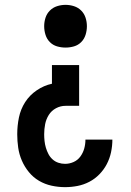

<svg xmlns="http://www.w3.org/2000/svg" viewBox="-20 -548 540 791"><path d="M250 -352Q232 -352 215 -357Q198 -362 185.5 -374.5Q173 -387 167.5 -404.5Q162 -422 162 -440Q162 -458 167.5 -475Q173 -492 185.5 -504.5Q198 -517 215 -522.5Q232 -528 250 -528Q268 -528 285 -522.5Q302 -517 314.5 -504.5Q327 -492 332.5 -475Q338 -458 338 -440Q338 -422 332.5 -404.5Q327 -387 314.5 -374.5Q302 -362 285 -357Q268 -352 250 -352ZM248 223Q220 223 192.5 217Q165 211 141 197Q117 183 99 161Q81 139 70 113.5Q59 88 55 60.5Q51 33 51 5Q51 -30 58 -64Q65 -98 83.5 -127Q102 -156 131.5 -176Q161 -196 194 -203V-280H306V-112H250Q229 -112 210.5 -102Q192 -92 181 -74.5Q170 -57 166 -36.5Q162 -16 162 5Q162 19 163.5 33Q165 47 169 60.5Q173 74 179.5 86.5Q186 99 196.5 108.5Q207 118 220.5 122.5Q234 127 248 127Q266 127 283 119.5Q300 112 311 97Q322 82 327 64Q332 46 332 27H443Q443 53 437.5 79Q432 105 420 128Q408 151 389.5 170Q371 189 348 201Q325 213 299.5 218Q274 223 248 223Z"/></svg>

Font: Iosevka SS18
Style: Bold
Weight: 700
Monospace: yes
Designer: Belleve Invis
Foundry: Belleve Invis
Version: Version 25.1.1; ttfautohint (v1.8.4)